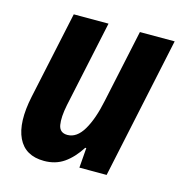

<svg xmlns="http://www.w3.org/2000/svg" viewBox="-88 -626 675 715"><g transform="rotate(15 249.5 -268.0)"><path d="M144 10Q71 10 43.5 -47.5Q16 -105 38 -209L110 -546H244L173 -213Q163 -164 168 -135Q173 -106 203 -106Q239 -106 264.5 -149Q290 -192 305 -265L365 -546H499L383 0H278L284 -77H280Q253 -35 220.5 -12.5Q188 10 144 10Z"/></g></svg>

Font: Noto Sans Condensed
Style: Bold Italic
Weight: 700
Width: 3
Italic angle: -12°
Designer: Monotype Design Team
Foundry: Monotype Imaging Inc.
Version: Version 2.013; ttfautohint (v1.8.4.7-5d5b)